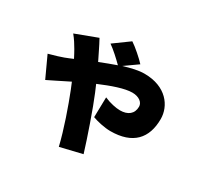

<svg xmlns="http://www.w3.org/2000/svg" viewBox="-161 -865 1179 1146"><g transform="rotate(30 428.5 -292.5)"><path d="M549 -580C527 -605 469 -656 439 -675L333 -598C367 -574 406 -538 436 -508C400 -496 363 -481 324 -466C312 -491 301 -514 292 -531C285 -546 270 -575 259 -595L110 -539C131 -514 150 -483 162 -462C171 -447 180 -429 190 -410C172 -402 154 -395 136 -388C123 -383 80 -369 38 -358L104 -215C128 -226 182 -254 247 -286C254 -270 260 -254 266 -240C300 -154 350 -13 374 90L524 54C497 -35 434 -218 400 -298C394 -313 387 -329 379 -347C461 -382 541 -410 593 -410C639 -410 669 -386 669 -357C669 -307 634 -281 581 -281C553 -281 509 -290 471 -307L468 -169C497 -158 551 -145 593 -145C747 -145 818 -225 818 -358C818 -447 750 -544 599 -544C559 -544 512 -533 460 -517Z"/></g></svg>

Font: GenEiGothic-pro-Heavy
Style: Bold
Weight: 900
Designer: Ryoko NISHIZUKA (kana & ideographs); Paul D. Hunt (Latin, Greek & Cyrillic); Wenlong ZHANG (bopomofo); Sandoll Communica
Foundry: Adobe Systems Incorporated; o_tamon
Version: Version 1.000.140830